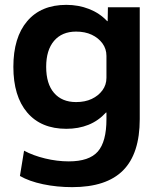

<svg xmlns="http://www.w3.org/2000/svg" viewBox="-20 -550 665 790"><path d="M277 220Q214 220 157 208Q100 196 62 174L79 70Q116 90 165.5 102Q215 114 263 114Q347 114 382.5 73.5Q418 33 418 -60V-87H416Q385 -53 344 -36.5Q303 -20 253 -20Q149 -20 92 -87Q35 -154 35 -275Q35 -396 92 -463Q149 -530 253 -530Q303 -530 346.5 -513Q390 -496 421 -463H423L424 -520H555V-60Q555 82 486.5 151Q418 220 277 220ZM293 -130Q330 -130 357.5 -143Q385 -156 401.5 -178.5Q418 -201 418 -230V-320Q418 -349 401.5 -371.5Q385 -394 357.5 -407Q330 -420 293 -420Q235 -420 202.5 -382Q170 -344 170 -275Q170 -205 202.5 -167.5Q235 -130 293 -130Z"/></svg>

Font: M PLUS 1
Style: Bold
Weight: 700
Designer: Coji Morishita
Foundry: UNDERFOREST DESIGN
Version: Version 1.001